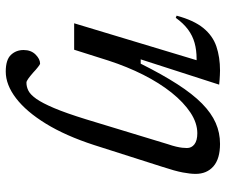

<svg xmlns="http://www.w3.org/2000/svg" viewBox="-79 -469 786 668"><g transform="rotate(90 314.0 -135.0)"><path d="M229 238Q188 238 171 220Q154 202 154 176Q154 150 169.8 134.2Q185.5 118.5 201.5 118.5Q204 118.5 213.2 125.8Q222.5 133 233 143Q244.5 153 253.5 159.5Q262.5 166 267.5 166Q282 166 295.5 159.2Q309 152.5 323.8 131.8Q338.5 111 356 69.8Q373.5 28.5 395 -41L481.5 -325.5Q487.5 -343 490.2 -355Q493 -367 494 -376Q495 -385 495 -392.5Q495 -408.5 482 -418.5Q469 -428.5 443.5 -428.5Q408 -428.5 372 -404.8Q336 -381 302.2 -338.8Q268.5 -296.5 240.2 -240.5Q212 -184.5 191 -120L153 0H61L189.5 -426Q189 -426 187.2 -426Q185.5 -426 184.5 -426Q154.5 -426 129.2 -419Q104 -412 82.5 -396Q61 -380 42 -353.5L34.5 -356.5Q50.5 -416 77.2 -449Q104 -482 141.5 -494.8Q179 -507.5 225.5 -507.5Q233.5 -507.5 241.5 -507Q249.5 -506.5 257.8 -506Q266 -505.5 274.5 -504.5L186.5 -231.5H201.5Q239 -306.5 273 -359.2Q307 -412 340.2 -444.8Q373.5 -477.5 407.8 -492.5Q442 -507.5 480.5 -507.5Q532.5 -507.5 558.8 -484.5Q585 -461.5 585 -422.5Q585 -404.5 580 -377.8Q575 -351 560 -305.5L484.5 -69Q452.5 29.5 410.5 98Q368.5 166.5 321.8 202.2Q275 238 229 238Z"/></g></svg>

Font: Newsreader 8pt
Style: Italic
Weight: 400
Italic angle: -17°
Version: Version 1.003